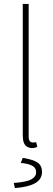

<svg xmlns="http://www.w3.org/2000/svg" viewBox="-20 -742 270 978"><path d="M144 12Q129 12 118 5.5Q107 -1 101.5 -15Q96 -29 96 -52V-722H126V-46Q126 -30 132 -23Q138 -16 148 -16Q151 -16 154.5 -16.5Q158 -17 164 -18L170 6Q164 9 158 10.5Q152 12 144 12ZM56 216 50 190Q116 185 140 171.5Q164 158 164 136Q164 112 143 101.5Q122 91 86 88L96 62Q150 71 172 86.5Q194 102 194 134Q194 171 159 191Q124 211 56 216Z"/></svg>

Font: Source Sans Variable
Style: Regular
Weight: 200
Designer: Paul D. Hunt
Foundry: Adobe Systems Incorporated
Version: Version 3.006;hotconv 1.0.111;makeotfexe 2.5.65597